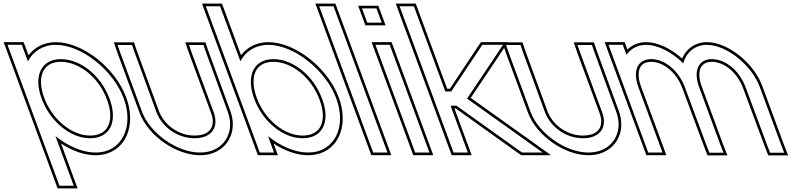

<svg xmlns="http://www.w3.org/2000/svg" viewBox="-197 -834 4437 1075"><path d="M-40.9 -490.6C-12 -546.5 42.7 -582.5 115 -583C260 -583 438.7 -440 496 -282C555 -122 483.7 21 337.4 20C264.6 20 183.6 -15.8 113.6 -71.7L201.2 166L216 206H136L121.2 166L-44 -282L-140.2 -543L-155 -583H-75L-60.2 -543ZM36 -282C83.9 -152 200.2 -59 307.9 -60C416.9 -60 465.3 -151 416 -282C368.4 -411 254.9 -502 144.5 -503C35.5 -503 -11.6 -411 36 -282ZM-37.4 -524.4 -64.5 -598H-176.5L125.5 221H237.5L144.7 -30.6C208 10.6 273.8 35 337.3 35C363.3 35.2 387.6 31 409.4 23.1C519.5 -17 560.9 -149.4 510.1 -287.1C450.9 -450.4 268.5 -598 114.9 -598C49.3 -597.5 -3.5 -569.4 -37.4 -524.4ZM50.1 -287.2C38.1 -319.5 32.6 -349 32.5 -374.6C32.3 -445.6 71.9 -488 144.4 -488C246.7 -487.1 356 -401.3 401.9 -276.8C414.5 -243.4 420.3 -213.3 420.3 -187.4C420.5 -116.7 380.5 -75 307.8 -75C208.5 -74.1 96.4 -161.6 50.1 -287.2Z M474.8 -543 461.4 -582H542.4L556.1 -542L678.7 -207C710.4 -121 800.2 -59 892.9 -60C986.9 -60 1031.4 -121 998.7 -207L874.8 -543L861.4 -582H942.4L956.1 -542L1078.7 -207C1122.9 -87 1049.7 21 922.4 20C796.4 20 644.7 -85 598.7 -207ZM460.6 -538 584.6 -201.8C633 -73.3 789.4 35 922.3 35C948.9 35.2 973.8 30.9 995.9 22.8C1087.5 -10.9 1130.7 -109.1 1092.8 -212.2L970.3 -547L953.1 -597H840.4L860.6 -538L984.6 -201.7C991.3 -184 994.3 -168.2 994.3 -154.2C994.4 -107 961 -75 892.8 -75C806.5 -74.1 722.2 -132.4 692.8 -212.2L570.3 -547L553.1 -597H440.4Z M1146.4 -281 970.1 -759 955.3 -799H1035.3L1050.1 -759L1149 -490.9C1178 -546.8 1232.7 -582.5 1305 -583C1450 -583 1628.7 -440 1686.4 -281C1745.4 -121 1673.7 21 1527.4 20C1454.6 20 1373.7 -15.5 1303.7 -71.2L1322.6 -20L1337.4 20H1257.4L1242.6 -20ZM1226.4 -281C1274.3 -151 1390.2 -59 1497.9 -60C1606.9 -60 1655.7 -150 1606.4 -281C1558.4 -411 1444.9 -502 1334.5 -503C1225.5 -503 1178.1 -412 1226.4 -281ZM933.8 -814 1246.9 35H1358.9L1334.8 -30.3C1396.5 9.9 1464 35 1527.3 35C1553.6 35.2 1578.2 31 1600.2 22.9C1709.8 -17.3 1751.1 -148.7 1700.5 -286.1C1640.9 -450.4 1458.5 -598 1304.9 -598C1239.4 -597.5 1186.5 -569.6 1152.5 -524.7L1045.8 -814ZM1240.4 -286.2C1228.3 -319.2 1222.6 -349.2 1222.5 -375C1222.2 -446.2 1261.9 -488 1334.4 -488C1436.6 -487.1 1546 -401.3 1592.3 -275.8C1604.9 -242.4 1610.6 -212.4 1610.6 -186.6C1610.7 -116.3 1570.6 -75 1497.8 -75C1398.4 -74.1 1286.7 -160.7 1240.4 -286.2Z M1605.1 -759 1590.3 -799H1670.3L1685.1 -759L1957.6 -20L1972.4 20H1892.4L1877.6 -20ZM1568.8 -814 1881.9 35H1993.9L1680.8 -814Z M1899.3 -707H1859.3L1829.8 -787H1869.8H1870.8H1910.8L1940.3 -707H1900.3ZM1919.8 -543 1905 -583H1985L1999.8 -543L2192.6 -20L2207.4 20H2127.4L2112.6 -20ZM1848.8 -692H1961.8L1921.2 -802H1808.3ZM1883.5 -598 2116.9 35H2228.9L1995.5 -598Z M2359.1 -242H2325.8L2407.6 -20L2422.4 20H2342.4L2327.6 -20L2245.8 -242L2216.3 -322L2055.1 -759L2040.3 -799H2120.3L2135.1 -759L2296.3 -322H2329.6L2496.1 -572L2504 -583H2619L2573.4 -514L2418 -282L2744.9 -49L2841.4 20H2726.4L2710.3 9ZM2354.3 -227 2701.7 21.3 2721.7 35H2888.1L2753.6 -61.2L2438.6 -285.8L2585.9 -505.7L2646.9 -598H2496.3L2483.7 -580.6L2321.6 -337H2306.7L2130.8 -814H2018.8L2331.9 35H2443.9L2347.3 -227Z M2649.8 -543 2636.4 -582H2717.4L2731.1 -542L2853.7 -207C2885.4 -121 2975.2 -59 3067.9 -60C3161.9 -60 3206.4 -121 3173.7 -207L3049.8 -543L3036.4 -582H3117.4L3131.1 -542L3253.7 -207C3297.9 -87 3224.7 21 3097.4 20C2971.4 20 2819.7 -85 2773.7 -207ZM2635.6 -538 2759.6 -201.8C2808 -73.3 2964.4 35 3097.3 35C3123.9 35.2 3148.8 30.9 3170.9 22.8C3262.5 -10.9 3305.7 -109.1 3267.8 -212.2L3145.3 -547L3128.1 -597H3015.4L3035.6 -538L3159.6 -201.7C3166.3 -184 3169.3 -168.2 3169.3 -154.2C3169.4 -107 3136 -75 3067.8 -75C2981.5 -74.1 2897.2 -132.4 2867.8 -212.2L2745.3 -547L2728.1 -597H2615.4Z M3628.5 -479.5C3645.1 -540.3 3692.7 -582.4 3760 -583C3872 -583 4013.4 -468 4057.8 -345L4177.6 -20L4193.7 21H4114.7L4099 -19L3977.8 -345C3943.1 -439 3865.9 -502 3789.5 -503C3714 -503 3683.5 -439.8 3717.1 -346.8L3717.8 -345L3732.5 -305L3837.6 -20L3853.7 21H3774.7L3759 -19L3652.6 -305H3652.5L3637.8 -345C3603.1 -439 3525.9 -502 3449.5 -503C3373.5 -503 3343.1 -439 3377.8 -345L3392.5 -305L3497.6 -20L3512.4 20H3432.4L3417.6 -20L3312.5 -305L3297.8 -345L3224.8 -543L3210 -583H3290L3304.8 -543L3310.6 -527.3C3334.5 -561.3 3372.3 -582.6 3420 -583C3488.1 -583 3567.1 -540.5 3628.5 -479.5ZM3621.9 -506.3C3560.9 -560.8 3487.7 -598 3419.9 -598C3377.6 -597.6 3341.5 -581.7 3315.8 -556.5L3300.5 -598H3188.5L3421.9 35H3533.9L3391.8 -350.2C3382.8 -374.8 3378.6 -396.9 3378.5 -415.3C3378.4 -462.4 3402.5 -488 3449.4 -488C3517.4 -487.1 3590.6 -429.6 3623.7 -339.8C3628.9 -325.8 3633.1 -314.5 3638.9 -298.9C3675 -201.8 3709.4 -109.3 3745 -13.6L3764.5 36H3875.8L3851.6 -25.3L3731.9 -350.1L3731.2 -351.9C3722.5 -375.9 3718.6 -397.4 3718.5 -415.4C3718.4 -462.4 3742.5 -488 3789.4 -488C3857.4 -487.1 3930.6 -429.6 3963.7 -339.8L4085 -13.6L4104.5 36H4215.8L4191.6 -25.3L4071.9 -350.1C4025.7 -478.3 3880.8 -598 3759.9 -598C3694.1 -597.4 3644.7 -559.6 3621.9 -506.3Z"/></svg>

Font: Nordica Plus
Style: NordicaClassicLightOpOblOl
Weight: 300
Version: Version 1.01